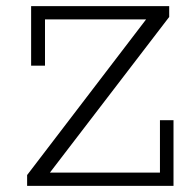

<svg xmlns="http://www.w3.org/2000/svg" viewBox="-20 -603 631 623"><path d="M68 0V-35L454 -540H126V-390H81V-583H529V-548L142 -43H499V-213H543V0Z"/></svg>

Font: Rokkitt SemiBold Light
Style: Regular
Weight: 300
Version: Version 3.103